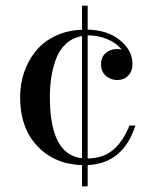

<svg xmlns="http://www.w3.org/2000/svg" viewBox="-20 -575 549 680"><path d="M290.5 -554.7V-470.2Q361.3 -468.3 405.3 -432.4Q449.2 -396.5 449.2 -348.6Q449.2 -322.3 433.8 -306.9Q418.5 -291.5 395 -291.5Q373 -291.5 355.5 -305.9Q337.9 -320.3 337.9 -347.7Q337.9 -373 354.5 -387.2Q371.1 -401.4 395 -401.4Q400.9 -401.4 410.6 -399.4Q392.6 -422.9 360.1 -436.3Q327.6 -449.7 293.9 -449.7H290.5V-13.7Q346.7 -14.6 381.8 -45.2Q417 -75.7 438.5 -130.4H459.5Q416.5 3.9 290.5 9.8V85H270.5V9.8Q173.3 6.8 112.3 -57.6Q51.3 -122.1 51.3 -230Q51.3 -277.8 65.7 -319.8Q80.1 -361.8 107.2 -394.8Q134.3 -427.7 176.3 -447.8Q218.3 -467.8 270.5 -469.7V-554.7ZM156.7 -230Q156.7 -26.9 270.5 -14.6V-447.3Q236.8 -441.4 213.1 -419.4Q189.5 -397.5 177.7 -364.5Q166 -331.5 161.4 -299.1Q156.7 -266.6 156.7 -230Z"/></svg>

Font: Bodoni* 11pt
Style: Regular
Weight: 400
Version: Version 2.3